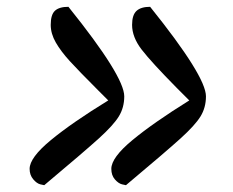

<svg xmlns="http://www.w3.org/2000/svg" viewBox="-20 -580 685 564"><path d="M110 -36Q109 -36 98.5 -38.5Q88 -41 77.5 -53.5Q67 -66 67 -84Q67 -117 129.5 -168.5Q192 -220 298 -285Q269 -314 269 -314Q211 -372 185 -400.5Q159 -429 144 -455Q129 -481 129 -507Q129 -537 141.5 -548.5Q154 -560 181 -560Q345 -356 345 -297Q345 -264 329 -238Q313 -212 270.5 -173.5Q228 -135 110 -36ZM350 -36Q349 -36 338.5 -38.5Q328 -41 317.5 -53Q307 -65 307 -84Q307 -117 368.5 -168Q430 -219 536 -285Q500 -321 500 -321Q424 -398 396 -434.5Q368 -471 368 -507Q368 -536 381 -548Q394 -560 421 -560Q585 -356 585 -297Q585 -264 569 -238Q553 -212 510.5 -173.5Q468 -135 350 -36ZM110 -36ZM350 -36Z"/></svg>

Font: Lemonada Light
Style: Regular
Weight: 300
Designer: Mohamed Gaber (Arabic) Eduardo Tunni (Latin)
Foundry: Kief Type Foundry
Version: Version 3.006